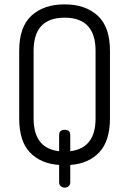

<svg xmlns="http://www.w3.org/2000/svg" viewBox="-20 -751 592 880"><path d="M68 -208V-518Q68 -628 124.5 -679.5Q181 -731 276 -731Q371 -731 427.5 -679.5Q484 -628 484 -518V-208Q484 -105 435 -53Q386 -1 302 5V84Q302 96 294.5 102.5Q287 109 277 109Q266 109 258.5 102.5Q251 96 251 84V5Q166 -1 117 -52.5Q68 -104 68 -208ZM134 -208Q134 -71 251 -58V-132Q251 -156 277 -156Q302 -156 302 -132V-58Q418 -72 418 -208V-518Q418 -670 276 -670Q134 -670 134 -518Z"/></svg>

Font: Terminal Dosis
Style: Regular
Weight: 400
Designer: Edgar Tolentino, Pablo Impallari, Igino Marini
Foundry: Edgar Tolentino, Pablo Impallari, Igino Marini
Version: Version 1.007